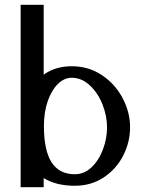

<svg xmlns="http://www.w3.org/2000/svg" viewBox="-20 -780 617 800"><path d="M279 -456Q320 -456 354 -424.5Q388 -393 407 -345Q426 -297 426 -250Q426 -203 409 -157.5Q392 -112 361.5 -83Q331 -54 292 -54Q227 -54 195 -103.5Q163 -153 163 -255Q163 -312 178.5 -357.5Q194 -403 220.5 -429.5Q247 -456 279 -456ZM292 -6Q360 -6 412.5 -41Q465 -76 493.5 -132Q522 -188 522 -250Q522 -312 491 -371Q460 -430 404.5 -467Q349 -504 279 -504Q211 -504 162 -469V-760H66V0H162V-38Q214 -6 292 -6Z"/></svg>

Font: LXGW Marker Gothic
Style: Regular
Weight: 400
Version: Version 1.001